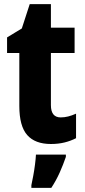

<svg xmlns="http://www.w3.org/2000/svg" viewBox="-20 -683 408 924"><path d="M272 -118Q290 -118 308 -122.5Q326 -127 346 -136V-18Q321 -5 291 2.5Q261 10 225 10Q149 10 111 -33Q73 -76 73 -173V-428H14V-503L85 -546L123 -663H225V-550H339V-428H225V-177Q225 -118 272 -118ZM297 72Q284 110 267 148Q250 186 227 221H131V208Q135 190 140 163Q145 136 148.5 108.5Q152 81 153 61H297Z"/></svg>

Font: Noto Sans Myanmar Condensed ExtraBold
Style: Regular
Weight: 800
Width: 3
Designer: Monotype Design Team
Foundry: Monotype Imaging Inc.
Version: Version 2.107; ttfautohint (v1.8.4.7-5d5b)